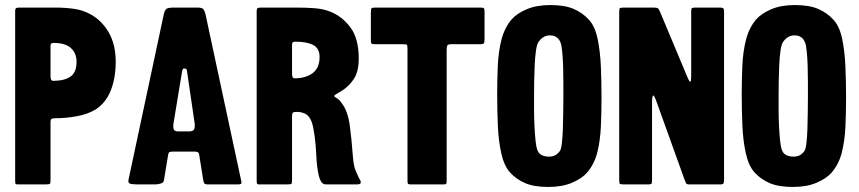

<svg xmlns="http://www.w3.org/2000/svg" viewBox="-20 -730 3399 760"><path d="M180 -247V-22Q180 -7 178.5 -3.5Q177 0 161 0H59Q47 0 43.5 -0.5Q40 -1 40 -14V-685Q40 -696 44 -698Q48 -700 58 -700H200Q238 -700 273.5 -695Q309 -690 339 -673Q383 -649 410.5 -601.5Q438 -554 438 -485Q438 -421 418.5 -372Q399 -323 359 -297Q328 -278 284.5 -270Q241 -262 200 -262Q188 -262 184 -259.5Q180 -257 180 -247ZM190 -410Q234 -410 258.5 -426.5Q283 -443 283 -485Q283 -520 260.5 -540Q238 -560 194 -560Q187 -560 183.5 -558Q180 -556 180 -548V-428Q180 -410 190 -410Z M646 -120 629 -17Q628 -7 616.5 -3.5Q605 0 593 0H527Q514 0 501 -1.5Q488 -3 488 -13Q488 -16 489 -20L628 -672Q632 -690 639 -695Q646 -700 668 -700H762Q781 -700 786 -692.5Q791 -685 794 -671L934 -18Q935 -14 935.5 -11Q936 -8 936 -6Q936 0 921 0H804Q791 0 788.5 -4.5Q786 -9 784 -20L769 -114Q768 -125 763 -127.5Q758 -130 750 -130H670Q656 -130 652 -128.5Q648 -127 646 -120ZM683 -210H729Q742 -210 746.5 -215.5Q751 -221 751 -231Q751 -234 751 -237.5Q751 -241 750 -245L721 -443Q720 -454 717.5 -456.5Q715 -459 710 -459Q705 -459 703.5 -456.5Q702 -454 700 -443L669 -255Q666 -240 666 -231Q666 -217 671 -213.5Q676 -210 683 -210Z M1334 -320Q1357 -289 1364.5 -233.5Q1372 -178 1377 -109Q1380 -72 1388 -54Q1396 -36 1401 -25Q1403 -22 1405.5 -17.5Q1408 -13 1408 -8Q1408 -3 1403 -1.5Q1398 0 1393 0H1271Q1257 0 1250 -13Q1243 -26 1239 -48Q1235 -70 1233 -96Q1232 -124 1229 -159Q1226 -194 1220 -224Q1214 -254 1203 -267Q1195 -278 1182 -282.5Q1169 -287 1159 -287H1153Q1141 -287 1138.5 -283.5Q1136 -280 1136 -270V-15Q1136 -5 1133.5 -2.5Q1131 0 1117 0H1006Q1000 0 998 -2Q996 -4 996 -14V-685Q996 -696 1000 -698Q1004 -700 1014 -700H1156Q1192 -700 1225.5 -697.5Q1259 -695 1287 -684Q1335 -665 1367.5 -621Q1400 -577 1400 -498Q1400 -446 1380 -416.5Q1360 -387 1332 -370Q1325 -366 1314 -359.5Q1303 -353 1303 -350Q1303 -347 1312.5 -342Q1322 -337 1334 -320ZM1146 -420Q1190 -420 1217.5 -440.5Q1245 -461 1245 -504Q1245 -539 1219.5 -552Q1194 -565 1150 -565Q1143 -565 1139.5 -563Q1136 -561 1136 -553V-438Q1136 -420 1146 -420Z M1448 -570V-681Q1448 -695 1451 -697.5Q1454 -700 1467 -700H1882Q1893 -700 1895.5 -697Q1898 -694 1898 -683V-575Q1898 -563 1895.5 -559Q1893 -555 1880 -555H1766Q1753 -555 1750.5 -549.5Q1748 -544 1748 -533V-13Q1748 -5 1746 -2.5Q1744 0 1736 0H1605Q1597 0 1595 -3Q1593 -6 1593 -13V-535Q1593 -550 1590.5 -552.5Q1588 -555 1573 -555H1465Q1454 -555 1451 -557Q1448 -559 1448 -570Z M2151 10Q2094 10 2059 -5Q2024 -20 1999 -47Q1975 -74 1964 -124Q1953 -174 1950.5 -235.5Q1948 -297 1948 -357Q1948 -416 1950.5 -471Q1953 -526 1965 -573Q1977 -620 2005 -653Q2026 -677 2065 -693.5Q2104 -710 2158 -710Q2215 -710 2250 -695Q2285 -680 2310 -653Q2335 -627 2345.5 -576.5Q2356 -526 2358.5 -465Q2361 -404 2361 -343Q2361 -285 2358.5 -229.5Q2356 -174 2344.5 -127.5Q2333 -81 2304 -47Q2283 -23 2244 -6.5Q2205 10 2151 10ZM2157 -590Q2129 -590 2111 -563Q2105 -554 2101.5 -529.5Q2098 -505 2096.5 -473.5Q2095 -442 2094.5 -410Q2094 -378 2094 -354Q2094 -329 2094 -297Q2094 -265 2095.5 -233.5Q2097 -202 2099.5 -176.5Q2102 -151 2106 -139Q2111 -123 2123.5 -116.5Q2136 -110 2152 -110Q2166 -110 2176 -114.5Q2186 -119 2196 -132Q2201 -138 2204 -162.5Q2207 -187 2208 -220.5Q2209 -254 2209.5 -288Q2210 -322 2210 -346Q2210 -371 2210 -403.5Q2210 -436 2209 -468Q2208 -500 2205.5 -525Q2203 -550 2199 -561Q2188 -590 2157 -590Z M2733 -700H2830Q2841 -700 2843.5 -696.5Q2846 -693 2846 -682V-19Q2846 -9 2844 -4.5Q2842 0 2831 0H2711Q2698 0 2696 -4Q2694 -8 2690 -18L2580 -324Q2569 -356 2565 -351.5Q2561 -347 2561 -322V-21Q2561 -8 2559.5 -4Q2558 0 2544 0H2451Q2436 0 2433.5 -2.5Q2431 -5 2431 -20V-680Q2431 -695 2433.5 -697.5Q2436 -700 2451 -700H2564Q2582 -700 2585.5 -696Q2589 -692 2594 -680L2700 -427Q2709 -405 2712.5 -406.5Q2716 -408 2716 -429V-686Q2716 -696 2719.5 -698Q2723 -700 2733 -700Z M3119 10Q3062 10 3027 -5Q2992 -20 2967 -47Q2943 -74 2932 -124Q2921 -174 2918.5 -235.5Q2916 -297 2916 -357Q2916 -416 2918.5 -471Q2921 -526 2933 -573Q2945 -620 2973 -653Q2994 -677 3033 -693.5Q3072 -710 3126 -710Q3183 -710 3218 -695Q3253 -680 3278 -653Q3303 -627 3313.5 -576.5Q3324 -526 3326.5 -465Q3329 -404 3329 -343Q3329 -285 3326.5 -229.5Q3324 -174 3312.5 -127.5Q3301 -81 3272 -47Q3251 -23 3212 -6.5Q3173 10 3119 10ZM3125 -590Q3097 -590 3079 -563Q3073 -554 3069.5 -529.5Q3066 -505 3064.5 -473.5Q3063 -442 3062.5 -410Q3062 -378 3062 -354Q3062 -329 3062 -297Q3062 -265 3063.5 -233.5Q3065 -202 3067.5 -176.5Q3070 -151 3074 -139Q3079 -123 3091.5 -116.5Q3104 -110 3120 -110Q3134 -110 3144 -114.5Q3154 -119 3164 -132Q3169 -138 3172 -162.5Q3175 -187 3176 -220.5Q3177 -254 3177.5 -288Q3178 -322 3178 -346Q3178 -371 3178 -403.5Q3178 -436 3177 -468Q3176 -500 3173.5 -525Q3171 -550 3167 -561Q3156 -590 3125 -590Z"/></svg>

Font: Railroad Gothic CC
Style: Bold
Weight: 700
Designer: indestructible type*
Foundry: Cowboy Collective
Version: Version 1.000